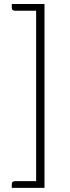

<svg xmlns="http://www.w3.org/2000/svg" viewBox="-20 -778 337 930"><path d="M37 114Q37 107.5 41 103.5Q45 99.5 52 99.5H155V-726H52Q45 -726 41 -730Q37 -734 37 -740.5V-758.5H195.5V132H37Z"/></svg>

Font: Lato Light
Style: Regular
Weight: 300
Designer: Lukasz Dziedzic
Foundry: tyPoland Lukasz Dziedzic
Version: Version 2.007; 2014-02-27